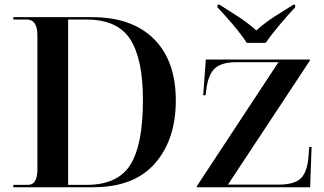

<svg xmlns="http://www.w3.org/2000/svg" viewBox="-20 -786 1361 806"><path d="M36 0H371Q543 0 630.5 -100Q718 -200 718 -364Q718 -531 626 -622.5Q534 -714 367 -714H36V-704H93Q137 -704 137 -637V-75Q137 -10 98 -10H36ZM266 -10V-704H343Q473 -704 526.5 -621.5Q580 -539 580 -366Q580 -178 527 -94Q474 -10 343 -10ZM806 0H1282L1288 -169H1278L1275 -128Q1270 -64 1243 -37.5Q1216 -11 1148 -11H937L1281 -532V-536H844L833 -386H843L846 -410Q854 -473 882 -499Q910 -525 973 -525H1149L806 -4ZM1016 -606H1095Q1119 -640 1154.5 -682.5Q1190 -725 1219 -755V-766H1211Q1175 -744 1132.5 -716.5Q1090 -689 1056 -658Q1022 -689 979.5 -716.5Q937 -744 902 -766H893V-755Q922 -725 958 -682.5Q994 -640 1016 -606Z"/></svg>

Font: Noto Serif Display Semi
Style: Regular
Weight: 600
Designer: Monotype Design Team
Foundry: Monotype Imaging Inc.
Version: Version 1.900